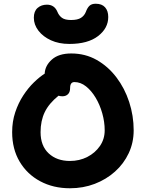

<svg xmlns="http://www.w3.org/2000/svg" viewBox="-20 -997 780 1027"><path d="M354 10Q265 10 195 -27.5Q125 -65 85 -132.5Q45 -200 45 -290Q45 -347 61.5 -396.5Q78 -446 104.5 -486.5Q131 -527 161.5 -556.5Q192 -586 219 -603Q221 -646 257.5 -678.5Q294 -711 361 -711Q436 -711 497 -676.5Q558 -642 602.5 -583.5Q647 -525 671 -451.5Q695 -378 695 -300Q695 -234 668.5 -177.5Q642 -121 595 -79Q548 -37 486.5 -13.5Q425 10 354 10ZM197 -290Q197 -217 240.5 -176.5Q284 -136 354 -136Q405 -136 447 -157.5Q489 -179 514.5 -216Q540 -253 540 -300Q540 -345 527 -391Q514 -437 491.5 -474.5Q469 -512 440 -535Q411 -558 378 -558Q355 -558 355 -526Q355 -504 343.5 -493Q332 -482 314 -482Q303 -482 293 -485Q242 -444 219.5 -397.5Q197 -351 197 -290ZM351 -762Q295 -762 252.5 -781.5Q210 -801 185.5 -833Q161 -865 161 -902Q161 -937 181 -954.5Q201 -972 231 -972Q271 -972 287 -934Q295 -914 311 -902Q327 -890 360 -890Q395 -890 413 -901.5Q431 -913 439 -933Q447 -955 458.5 -966Q470 -977 492 -977Q525 -977 542 -958Q559 -939 559 -906Q559 -846 504.5 -804Q450 -762 351 -762Z"/></svg>

Font: Shantell Sans Normal
Style: Bold
Weight: 700
Designer: Stephen Nixon, Anya Danilova, Shantell Martin
Foundry: Arrow Type
Version: Version 1.009;[a7da0bfa3]